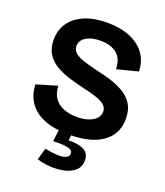

<svg xmlns="http://www.w3.org/2000/svg" viewBox="-160 -782 960 1116"><g transform="rotate(20 319.5 -224.0)"><path d="M322 14Q257 14 205.5 1Q154 -12 117.5 -38.5Q81 -65 61 -104Q41 -143 39 -194L167 -232Q169 -186 189.5 -156.5Q210 -127 246.5 -112.5Q283 -98 329 -98Q372 -98 402 -109Q432 -120 448 -138Q464 -156 464 -178Q464 -204 444 -220.5Q424 -237 389.5 -248Q355 -259 311 -269Q264 -280 217.5 -294Q171 -308 133 -330Q95 -352 72.5 -387Q50 -422 50 -475Q50 -535 81 -579.5Q112 -624 170.5 -649Q229 -674 311 -674Q393 -674 452.5 -649Q512 -624 545 -578.5Q578 -533 579 -470L449 -437Q449 -468 439.5 -491.5Q430 -515 412 -530.5Q394 -546 368 -554Q342 -562 309 -562Q270 -562 243 -552Q216 -542 201.5 -525.5Q187 -509 187 -486Q187 -459 208.5 -442Q230 -425 267 -414Q304 -403 348 -392Q391 -383 435.5 -369.5Q480 -356 518 -334Q556 -312 579 -276Q602 -240 602 -184Q602 -123 570 -78.5Q538 -34 475.5 -10Q413 14 322 14ZM201 210 222 137Q237 141 261.5 144.5Q286 148 311 148Q336 148 353 140Q370 132 370 114Q370 108 367.5 101.5Q365 95 354 90Q343 85 318.5 82Q294 79 249 81L260 -7H338L332 46Q377 45 405.5 53.5Q434 62 447.5 78.5Q461 95 461 122Q461 164 434 187.5Q407 211 366 219.5Q325 228 280.5 225Q236 222 201 210Z"/></g></svg>

Font: Bricolage Grotesque 18pt
Style: Bold
Weight: 700
Designer: Mathieu Triay
Foundry: Atelier Triay
Version: Version 1.000;gftools[0.9.30]